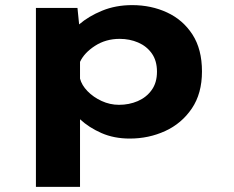

<svg xmlns="http://www.w3.org/2000/svg" viewBox="-20 -531 915 751"><path d="M120.5 200V-500H283L289.5 -435.5Q326.5 -467.5 379.5 -489.2Q432.5 -511 497 -511Q571.5 -511 633.5 -482.2Q695.5 -453.5 732.8 -396Q770 -338.5 770 -251.5Q770 -165 730.2 -106.5Q690.5 -48 626.2 -18.5Q562 11 487.5 11Q426 11 377 -10.5Q328 -32 293 -64.5V200ZM448 -379Q394 -379 351.8 -351.8Q309.5 -324.5 293 -289V-223.5Q299.5 -198 322.2 -174.5Q345 -151 377.5 -136Q410 -121 445.5 -121Q485 -121 518.8 -135.5Q552.5 -150 573.2 -178.8Q594 -207.5 594 -250.5Q594 -293.5 573.8 -322Q553.5 -350.5 520.2 -364.8Q487 -379 448 -379Z"/></svg>

Font: Trispace SemiExpanded
Style: Bold
Weight: 700
Width: 6
Designer: Tyler Finck
Foundry: Etcetera Type Company
Version: Version 1.210; ttfautohint (v1.8.3)